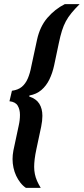

<svg xmlns="http://www.w3.org/2000/svg" viewBox="-20 -763 407 933"><path d="M106 150Q91 140 79 124.5Q67 109 58.5 91Q50 73 45.5 52Q41 31 41 10Q41 0 42 -10Q43 -20 45 -31L71 -153Q74 -166 75.5 -179Q77 -192 77 -205Q77 -231 66 -249.5Q55 -268 26 -271L38 -322Q68 -326 86 -341Q104 -356 115 -381.5Q126 -407 132 -440L160 -570Q167 -602 179.5 -628.5Q192 -655 210 -676Q228 -697 249.5 -714Q271 -731 295 -743H367Q344 -720 327.5 -700Q311 -680 300 -659.5Q289 -639 281 -613.5Q273 -588 266 -554L243 -445Q235 -408 220 -377Q205 -346 181 -325.5Q157 -305 123 -299L122 -294Q156 -283 171 -259Q186 -235 186 -200Q186 -188 184.5 -175Q183 -162 180 -147L157 -39Q151 -11 148.5 10Q146 31 146 48Q146 66 149.5 83Q153 100 160 116Q167 132 178 150Z"/></svg>

Font: Saira ExtraCondensed
Style: Bold Italic
Weight: 700
Width: 2
Italic angle: -12°
Designer: Hector Gatti with collaboration of the Omnibus-Type team
Foundry: Omnibus-Type
Version: Version 1.101